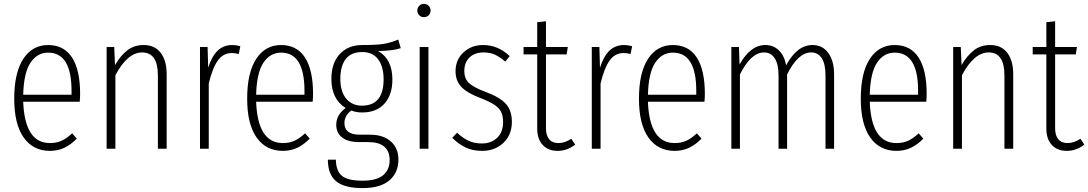

<svg xmlns="http://www.w3.org/2000/svg" viewBox="-20 -763 5583 985"><path d="M389 -241H99Q107 -29 236 -29Q270 -29 296 -41Q322 -53 350 -79L374 -52Q344 -21 310.5 -5Q277 11 236 11Q150 11 101.5 -57.5Q53 -126 53 -257Q53 -390 99.5 -461Q146 -532 227 -532Q308 -532 349.5 -468Q391 -404 391 -282Q391 -261 389 -241ZM347 -297Q347 -493 227 -493Q171 -493 136.5 -441.5Q102 -390 99 -277H347Z M835 -382V0H790V-376Q790 -494 709 -494Q634 -494 572 -377V0H527V-522H566L570 -429Q599 -479 634 -505.5Q669 -532 717 -532Q774 -532 804.5 -492Q835 -452 835 -382Z M1213 -526 1205 -486Q1185 -491 1169 -491Q1125 -491 1097.5 -452.5Q1070 -414 1051 -335V0H1006V-522H1045L1048 -416Q1067 -475 1097 -503.5Q1127 -532 1172 -532Q1191 -532 1213 -526Z M1584 -241H1294Q1302 -29 1431 -29Q1465 -29 1491 -41Q1517 -53 1545 -79L1569 -52Q1539 -21 1505.5 -5Q1472 11 1431 11Q1345 11 1296.5 -57.5Q1248 -126 1248 -257Q1248 -390 1294.5 -461Q1341 -532 1422 -532Q1503 -532 1544.5 -468Q1586 -404 1586 -282Q1586 -261 1584 -241ZM1542 -297Q1542 -493 1422 -493Q1366 -493 1331.5 -441.5Q1297 -390 1294 -277H1542Z M2036 -516Q2000 -503 1920 -501Q1993 -460 1993 -355Q1993 -276 1952 -231Q1911 -186 1838 -186Q1806 -186 1783 -196Q1766 -185 1756.5 -168Q1747 -151 1747 -132Q1747 -72 1826 -72H1878Q1947 -72 1985.5 -37Q2024 -2 2024 55Q2024 123 1977.5 162.5Q1931 202 1840 202Q1746 202 1704 166.5Q1662 131 1662 56H1703Q1704 114 1734 139Q1764 164 1840 164Q1912 164 1945.5 136Q1979 108 1979 58Q1979 13 1951.5 -10.5Q1924 -34 1871 -34H1825Q1764 -34 1734.5 -58Q1705 -82 1705 -123Q1705 -173 1753 -209Q1680 -255 1680 -358Q1680 -439 1723 -485.5Q1766 -532 1839 -532Q1917 -532 1952 -538.5Q1987 -545 2023 -560ZM1726 -358Q1726 -293 1756 -257Q1786 -221 1837 -221Q1948 -221 1948 -356Q1948 -421 1920 -458.5Q1892 -496 1838 -496Q1782 -496 1754 -460.5Q1726 -425 1726 -358Z M2178 -522V0H2133V-522ZM2189 -709Q2189 -695 2179.5 -685Q2170 -675 2155 -675Q2140 -675 2130.5 -685Q2121 -695 2121 -709Q2121 -723 2130.5 -733Q2140 -743 2155 -743Q2170 -743 2179.5 -733Q2189 -723 2189 -709Z M2595 -475 2572 -447Q2543 -472 2518 -483Q2493 -494 2460 -494Q2416 -494 2389 -468.5Q2362 -443 2362 -398Q2362 -360 2385.5 -337.5Q2409 -315 2470 -292Q2543 -265 2574.5 -231Q2606 -197 2606 -138Q2606 -71 2562.5 -30Q2519 11 2453 11Q2405 11 2368.5 -6.5Q2332 -24 2300 -56L2325 -82Q2355 -54 2384.5 -40.5Q2414 -27 2452 -27Q2500 -27 2530.5 -56Q2561 -85 2561 -137Q2561 -169 2550.5 -189.5Q2540 -210 2515.5 -226Q2491 -242 2445 -260Q2376 -286 2346.5 -317.5Q2317 -349 2317 -398Q2317 -456 2357.5 -494Q2398 -532 2459 -532Q2535 -532 2595 -475Z M2931 -21Q2889 11 2841 11Q2792 11 2764 -19.5Q2736 -50 2736 -103V-484H2666V-522H2736V-649L2781 -654V-522H2893L2887 -484H2781V-104Q2781 -69 2797 -49Q2813 -29 2845 -29Q2877 -29 2911 -51Z M3223 -526 3215 -486Q3195 -491 3179 -491Q3135 -491 3107.5 -452.5Q3080 -414 3061 -335V0H3016V-522H3055L3058 -416Q3077 -475 3107 -503.5Q3137 -532 3182 -532Q3201 -532 3223 -526Z M3594 -241H3304Q3312 -29 3441 -29Q3475 -29 3501 -41Q3527 -53 3555 -79L3579 -52Q3549 -21 3515.5 -5Q3482 11 3441 11Q3355 11 3306.5 -57.5Q3258 -126 3258 -257Q3258 -390 3304.5 -461Q3351 -532 3432 -532Q3513 -532 3554.5 -468Q3596 -404 3596 -282Q3596 -261 3594 -241ZM3552 -297Q3552 -493 3432 -493Q3376 -493 3341.5 -441.5Q3307 -390 3304 -277H3552Z M4259 -382V0H4215V-376Q4215 -434 4196 -464Q4177 -494 4141 -494Q4074 -494 4018 -381V0H3974V-376Q3974 -434 3954.5 -464Q3935 -494 3900 -494Q3832 -494 3776 -381V0H3732V-522H3771L3774 -432Q3830 -532 3906 -532Q3948 -532 3976 -504.5Q4004 -477 4013 -428Q4069 -532 4148 -532Q4200 -532 4229.5 -491Q4259 -450 4259 -382Z M4732 -241H4442Q4450 -29 4579 -29Q4613 -29 4639 -41Q4665 -53 4693 -79L4717 -52Q4687 -21 4653.5 -5Q4620 11 4579 11Q4493 11 4444.5 -57.5Q4396 -126 4396 -257Q4396 -390 4442.5 -461Q4489 -532 4570 -532Q4651 -532 4692.5 -468Q4734 -404 4734 -282Q4734 -261 4732 -241ZM4690 -297Q4690 -493 4570 -493Q4514 -493 4479.5 -441.5Q4445 -390 4442 -277H4690Z M5178 -382V0H5133V-376Q5133 -494 5052 -494Q4977 -494 4915 -377V0H4870V-522H4909L4913 -429Q4942 -479 4977 -505.5Q5012 -532 5060 -532Q5117 -532 5147.5 -492Q5178 -452 5178 -382Z M5543 -21Q5501 11 5453 11Q5404 11 5376 -19.5Q5348 -50 5348 -103V-484H5278V-522H5348V-649L5393 -654V-522H5505L5499 -484H5393V-104Q5393 -69 5409 -49Q5425 -29 5457 -29Q5489 -29 5523 -51Z"/></svg>

Font: Fira Sans Extra Condensed ExtraLight
Style: Regular
Weight: 275
Width: 1
Designer: Carrois Corporate & Edenspiekermann AG
Foundry: Carrois Corporate GbR & Edenspiekermann AG
Version: Version 4.203